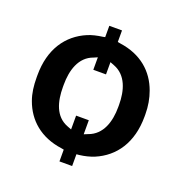

<svg xmlns="http://www.w3.org/2000/svg" viewBox="-112 -662 757 796"><g transform="rotate(20 266.5 -263.5)"><path d="M27 -259C27 -223 31 -190 42 -160C69 -85 129 -31 224 -18L235 -16V36H291V-16L303 -17C327 -20 347 -25 367 -33C450 -68 503 -144 503 -259V-269C503 -305 497 -338 486 -368C459 -443 399 -497 304 -510L293 -512V-563H237V-513L227 -511C204 -508 182 -503 163 -495C80 -460 27 -384 27 -269ZM143 -259V-269C143 -332 161 -396 221 -417L237 -424V-369H293V-423L311 -416C369 -394 387 -332 387 -269V-259C387 -195 368 -132 308 -111L291 -104V-166H235V-105L217 -112C159 -134 143 -195 143 -259Z"/></g></svg>

Font: Asimov Pro
Style: Ult
Weight: 900
Designer: Google
Version: Version 2.000980; 2014